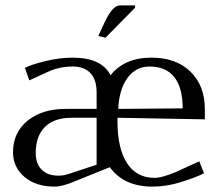

<svg xmlns="http://www.w3.org/2000/svg" viewBox="-20 -691 823 719"><path d="M485.8 -662.1 375 -549.8 348.1 -556.2 373 -609.9Q401.9 -670.9 429.2 -670.9H485.8ZM394 -409.2Q446.3 -475.1 546.9 -475.1Q639.6 -475.1 693.4 -422.6Q747.1 -370.1 747.1 -282.2V-244.1L419.9 -250V-237.8Q419.9 -134.3 455.8 -79.6Q491.7 -24.9 559.1 -24.9Q586.9 -24.9 641.1 -47.9L726.1 -86.9L744.1 -42Q710.4 -25.4 656.7 -8.8Q603 7.8 550.8 7.8Q443.8 7.8 391.1 -64.9L257.8 -11.2Q213.4 7.8 184.1 7.8Q114.7 7.8 71.8 -28.3Q28.8 -64.5 28.8 -121.1Q28.8 -194.3 83 -238.8Q137.2 -283.2 226.1 -283.2H341.8V-345.2Q341.8 -392.6 318.6 -417.2Q295.4 -441.9 252 -441.9Q199.7 -441.9 154.8 -419.9L89.8 -390.1L73.2 -437Q98.6 -449.7 151.1 -462.4Q203.6 -475.1 252 -475.1Q360.4 -475.1 394 -409.2ZM341.8 -250H248Q183.1 -250 148.4 -215.8Q113.8 -181.6 113.8 -117.2Q113.8 -78.1 136 -55.7Q158.2 -33.2 199.2 -33.2Q220.2 -33.2 241.2 -41L341.8 -74.2ZM422.9 -283.2 664.1 -285.2Q664.1 -362.3 632.8 -402.1Q601.6 -441.9 540 -441.9Q488.3 -441.9 457 -398.7Q425.8 -355.5 422.9 -283.2Z"/></svg>

Font: Resagokr
Style: Regular
Weight: 500
Designer: gluk
Foundry: gluk
Version: Version 0.95